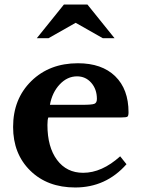

<svg xmlns="http://www.w3.org/2000/svg" viewBox="-20 -820 625 850"><path d="M512 -128 540 -93Q449 10 313 10Q190 10 114 -64.5Q38 -139 38 -258Q38 -382 118.5 -461Q199 -540 325 -540Q431 -540 490 -482.5Q549 -425 549 -323Q549 -307 544 -303.5Q539 -300 516 -300H194Q190 -291 190 -267Q190 -169 232.5 -112Q275 -55 348 -55Q431 -55 512 -128ZM201 -356H346Q387 -356 398 -360.5Q409 -365 409 -382Q409 -425 384 -453.5Q359 -482 321 -482Q278 -482 244.5 -446.5Q211 -411 201 -356ZM263 -800H367L487 -651H435L315 -719L195 -651H143Z"/></svg>

Font: Libre Baskerville
Style: Bold
Weight: 700
Designer: Pablo Impallari, Rodrigo Fuenzalida
Foundry: Pablo Impallari, Rodrigo Fuenzalida
Version: Version 1.000